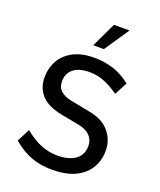

<svg xmlns="http://www.w3.org/2000/svg" viewBox="-162 -994 917 1103"><g transform="rotate(20 296.0 -442.0)"><path d="M290 10Q220 10 162.5 -11Q105 -32 49 -80L89 -159Q143 -115 191.5 -96Q240 -77 290 -77Q363 -77 402 -106.5Q441 -136 441 -189Q441 -226 417 -251Q393 -276 347 -285L237 -306Q148 -323 108.5 -367Q69 -411 69 -474Q69 -530 94 -576Q119 -622 171 -650Q223 -678 302 -678Q361 -678 416 -661Q471 -644 524 -602L483 -524Q439 -555 395.5 -573Q352 -591 304 -591Q238 -591 204.5 -563Q171 -535 171 -487Q171 -450 195 -429Q219 -408 266 -399L375 -378Q463 -362 503.5 -311.5Q544 -261 544 -199Q544 -105 478.5 -47.5Q413 10 290 10ZM269 -743 341 -894H436L334 -743Z"/></g></svg>

Font: Gantari Medium
Style: Regular
Weight: 500
Designer: Anugrah Pasau
Foundry: Lafontype
Version: Version 1.000; ttfautohint (v1.8.4.7-5d5b)